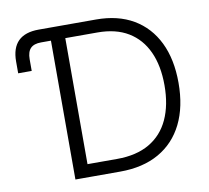

<svg xmlns="http://www.w3.org/2000/svg" viewBox="-80 -818 989 907"><g transform="rotate(-10 414.5 -364.0)"><path d="M30.8 -541V-597.7Q30.8 -662.6 63.7 -695.1Q96.7 -727.5 161.6 -727.5H210V-666H162.6Q128.4 -666 112.1 -649.4Q95.7 -632.8 95.7 -596.7V-541ZM424.8 0H248V-61.5H420.9Q513.7 -61.5 576.2 -97.9Q638.7 -134.3 670.2 -202.6Q701.7 -271 701.7 -365.7Q701.7 -459.5 670.9 -526.6Q640.1 -593.8 580.6 -629.9Q521 -666 433.1 -666H245.6V-727.5H437Q541.5 -727.5 615.7 -684.1Q689.9 -640.6 729.5 -559.6Q769 -478.5 769 -365.7Q769 -251 728.5 -169.2Q688 -87.4 611.1 -43.7Q534.2 0 424.8 0ZM278.8 -727.5V0H210V-727.5Z"/></g></svg>

Font: Inter 17pt Light
Style: Regular
Weight: 300
Version: Version 4.001;git-66647c0bb